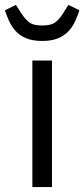

<svg xmlns="http://www.w3.org/2000/svg" viewBox="-47 -763 344 783"><path d="M165 0H85V-516H165ZM125 -596Q85 -596 58.5 -607.5Q32 -619 15.5 -638Q-1 -657 -10.5 -678.5Q-20 -700 -27 -721L18 -743L39 -710Q53 -688 70 -673.5Q87 -659 125 -659Q163 -659 180.5 -673.5Q198 -688 211 -710L232 -743L277 -721Q270 -700 260.5 -678.5Q251 -657 234.5 -638Q218 -619 191.5 -607.5Q165 -596 125 -596Z"/></svg>

Font: IBM Plex Sans Var
Style: Regular
Weight: 400
Designer: Mike Abbink, Paul van der Laan, Pieter van Rosmalen
Foundry: Bold Monday
Version: Version 3.000